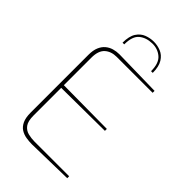

<svg xmlns="http://www.w3.org/2000/svg" viewBox="-272 -1024 1124 1124"><g transform="rotate(45 289.5 -462.0)"><path d="M225 3Q200 3 176 -1Q152 -5 132 -17.5Q112 -30 100 -55.5Q88 -81 88 -123V-602Q88 -639 98.5 -664Q109 -689 127 -704Q145 -719 167.5 -725.5Q190 -732 214 -732Q264 -731 313.5 -730Q363 -729 412.5 -728Q462 -727 511 -726V-710H214Q168 -710 140 -684.5Q112 -659 112 -602V-374L471 -371V-355L112 -352V-123Q112 -76 128.5 -54Q145 -32 171 -25.5Q197 -19 224 -19H511V-3Q464 -2 416 -1Q368 0 320.5 1Q273 2 225 3ZM305 -927Q335 -927 363.5 -915.5Q392 -904 410.5 -874.5Q429 -845 429 -793H415Q415 -859 382.5 -886.5Q350 -914 305 -913Q256 -912 224.5 -886Q193 -860 193 -793H179Q179 -847 198 -876Q217 -905 246 -916Q275 -927 305 -927Z"/></g></svg>

Font: Exo Thin Thin
Style: Regular
Weight: 250
Version: Version 2.000